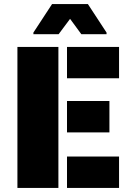

<svg xmlns="http://www.w3.org/2000/svg" viewBox="-20 -917 656 937"><path d="M65 -688H265V0H65ZM307 -688H561V-535H307ZM307 -424H514V-271H307ZM307 -153H561V0H307ZM143 -758 234 -897H409L500 -758V-750H377L322 -825L266 -750H143Z"/></svg>

Font: Saira Stencil
Style: Regular
Weight: 400
Designer: Hector Gatti with collaboration of the Omnibus-Type team
Foundry: Omnibus-Type
Version: Version 1.003